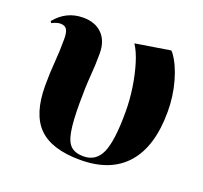

<svg xmlns="http://www.w3.org/2000/svg" viewBox="-100 -643 816 772"><g transform="rotate(20 308.5 -257.0)"><path d="M315 14Q193 14 137 -41.5Q81 -97 81 -219Q81 -274 85 -321Q89 -368 89 -421Q89 -450 81 -462Q73 -474 54 -474Q46 -474 35.5 -470.5Q25 -467 18 -463L13 -470Q60 -528 132 -528Q184 -528 213.5 -498Q243 -468 243 -415Q243 -366 239 -318Q235 -270 235 -198Q235 -122 242.5 -79.5Q250 -37 269 -20.5Q288 -4 322 -4Q376 -4 398.5 -55Q421 -106 421 -229Q421 -282 413 -334Q405 -386 391.5 -430Q378 -474 360 -501L509 -525L516 -518Q545 -479 562.5 -417Q580 -355 580 -288Q580 -140 512.5 -63Q445 14 315 14Z"/></g></svg>

Font: Literata 72pt
Style: Bold
Weight: 700
Designer: Latin by Veronika Burian and Jose Scaglione. Greek by Irene Vlachou. Cyrillic by Vera Evstafieva.
Foundry: TypeTogether
Version: Version 3.002